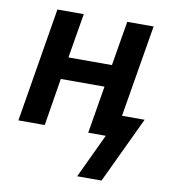

<svg xmlns="http://www.w3.org/2000/svg" viewBox="-81 -590 762 861"><g transform="rotate(10 300.0 -159.5)"><path d="M328 201 423 0H343L379 -216H180L145 0H25L111 -520H231L197 -317H395L429 -520H549L479 -101H582L439 201Z"/></g></svg>

Font: Iosevka SS04 Extended Oblique
Style: Bold
Weight: 700
Width: 7
Italic angle: -9°
Monospace: yes
Designer: Belleve Invis
Foundry: Belleve Invis
Version: Version 19.0.0; ttfautohint (v1.8.4)